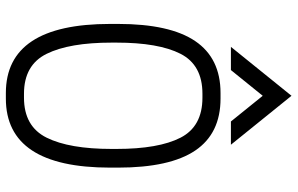

<svg xmlns="http://www.w3.org/2000/svg" viewBox="-196 -792 995 642"><g transform="rotate(90 301.0 -471.5)"><path d="M137.2 -746.6 300.8 -949.2 464.4 -746.6H386.7L300.8 -853L214.8 -746.6ZM291.5 5.9Q60.5 5.9 60.5 -342.8V-369.1Q60.5 -542.5 117.9 -627.2Q175.3 -711.9 291.5 -711.9H310.1Q426.8 -711.9 483.9 -627.2Q541 -542.5 541 -369.1V-342.8Q541 5.9 310.1 5.9ZM293.9 -651.4Q197.8 -651.4 160.4 -578.1Q123 -504.9 123 -363.8V-347.7Q123 -206.5 160.4 -130.6Q197.8 -54.7 293.9 -54.7H307.1Q403.3 -54.7 440.9 -130.6Q478.5 -206.5 478.5 -347.7V-363.8Q478.5 -504.9 440.9 -578.1Q403.3 -651.4 307.1 -651.4Z"/></g></svg>

Font: Kay Pho Du
Style: Regular
Weight: 400
Designer: Victor Gaultney, Khu Oo Reh
Foundry: SIL International
Version: Version 3.000